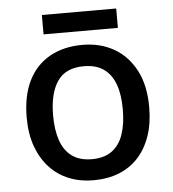

<svg xmlns="http://www.w3.org/2000/svg" viewBox="-51 -733 711 790"><g transform="rotate(-5 304.5 -338.0)"><path d="M558 -270Q558 -203 540 -151Q522 -99 489 -63Q456 -27 409 -8.5Q362 10 303 10Q249 10 203 -8.5Q157 -27 123.5 -63Q90 -99 71 -151Q52 -203 52 -271Q52 -360 82.5 -422Q113 -484 170.5 -516.5Q228 -549 306 -549Q380 -549 436.5 -516.5Q493 -484 525.5 -422Q558 -360 558 -270ZM161 -270Q161 -210 176 -166.5Q191 -123 223 -100Q255 -77 305 -77Q355 -77 387 -100Q419 -123 434 -166.5Q449 -210 449 -270Q449 -332 433.5 -374Q418 -416 386.5 -438.5Q355 -461 304 -461Q229 -461 195 -411Q161 -361 161 -270ZM458 -686V-606H151V-686Z"/></g></svg>

Font: Noto Sans Hebrew Medium
Style: Regular
Weight: 500
Designer: Monotype Design Team
Foundry: Monotype Imaging Inc.
Version: Version 2.003